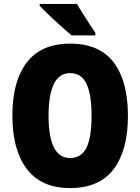

<svg xmlns="http://www.w3.org/2000/svg" viewBox="-20 -1040 714 977"><path d="M631 -451Q631 -275 558 -179Q485 -83 337 -83Q191 -83 117 -179.5Q43 -276 43 -452Q43 -627 116.5 -722.5Q190 -818 337 -818Q486 -818 558.5 -722.5Q631 -627 631 -451ZM227 -451Q227 -345 254 -290.5Q281 -236 337 -236Q395 -236 420.5 -289.5Q446 -343 446 -451Q446 -559 420 -613.5Q394 -668 337 -668Q281 -668 254 -612.5Q227 -557 227 -451ZM372 -1020Q383 -1000 401 -971.5Q419 -943 436.5 -916Q454 -889 465 -874V-860H344Q330 -872 307.5 -891.5Q285 -911 260.5 -934Q236 -957 215 -977Q194 -997 182 -1010V-1020Z"/></svg>

Font: Noto Sans Kannada UI Condensed Black
Style: Regular
Weight: 900
Width: 3
Designer: Jelle Bosma - Monotype Design Team
Foundry: Monotype Imaging Inc.
Version: Version 2.005; ttfautohint (v1.8.4.7-5d5b)